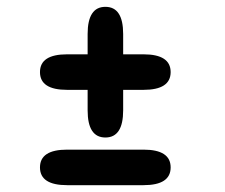

<svg xmlns="http://www.w3.org/2000/svg" viewBox="-20 -601 659 562"><path d="M97 -390Q97 -442 176.5 -442H400Q479.5 -442 479.5 -390Q479.5 -338 400 -338H176.5Q97 -338 97 -390ZM288.5 -198.5Q236.5 -198.5 236.5 -278V-501.5Q236.5 -581 288.5 -581Q340.5 -581 340.5 -501.5V-278Q340.5 -198.5 288.5 -198.5ZM97 -111Q97 -163 176.5 -163H400Q479.5 -163 479.5 -111Q479.5 -59 400 -59H176.5Q97 -59 97 -111Z"/></svg>

Font: Sono Monospace SemiBold
Style: Regular
Weight: 600
Designer: Tyler Finck
Foundry: Tyler Finck
Version: Version 2.112